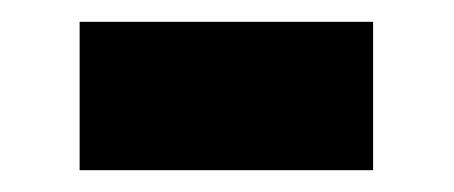

<svg xmlns="http://www.w3.org/2000/svg" viewBox="-20 -385 416 176"><path d="M53 -365V-229H322V-365Z"/></svg>

Font: Noto Sans Bengali UI ExtraBold
Style: Regular
Weight: 800
Designer: Jelle Bosma - Monotype Design Team
Foundry: Monotype Imaging Inc.
Version: Version 2.003